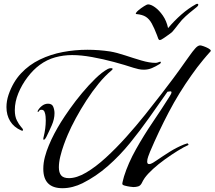

<svg xmlns="http://www.w3.org/2000/svg" viewBox="-20 -970 1130 1011"><path d="M309 21Q208 21 208 -81Q208 -112 216.5 -144Q225 -176 237 -204Q250 -236 266.5 -267Q283 -298 301 -327Q319 -356 348 -397Q377 -438 412 -480Q447 -522 482.5 -556.5Q518 -591 548 -607Q552 -609 556 -610Q560 -611 564 -611Q566 -611 569.5 -610.5Q573 -610 573 -607Q573 -605 571 -603Q569 -601 567 -599Q533 -571 499.5 -530Q466 -489 435.5 -442Q405 -395 379.5 -348Q354 -301 337 -261Q327 -238 316 -207.5Q305 -177 297.5 -146Q290 -115 290 -89Q290 -61 302 -46.5Q314 -32 343 -32Q384 -32 434 -61.5Q484 -91 537.5 -140Q591 -189 644 -248Q697 -307 744.5 -366.5Q792 -426 830.5 -476Q869 -526 892 -557Q909 -580 926 -603.5Q943 -627 959 -650Q966 -659 979.5 -678.5Q993 -698 1007.5 -714.5Q1022 -731 1034 -731Q1039 -731 1052 -726.5Q1065 -722 1077 -715.5Q1089 -709 1090 -703Q1090 -701 1089 -700Q1079 -689 1069 -677.5Q1059 -666 1050 -655Q1034 -636 1018.5 -615.5Q1003 -595 989 -575Q922 -481 868.5 -379Q815 -277 770 -171Q766 -161 760.5 -146Q755 -131 755 -119Q755 -106 765 -106Q774 -106 785.5 -113Q797 -120 804 -125Q839 -149 874 -171Q909 -193 948 -209Q949 -209 957 -212Q965 -215 966 -215Q971 -215 973 -207Q948 -196 915 -175.5Q882 -155 848 -130.5Q814 -106 786 -80.5Q758 -55 742 -33Q737 -26 733.5 -19.5Q730 -13 726 -5Q719 8 707.5 11.5Q696 15 682 15Q678 15 664 13Q650 11 637 7.5Q624 4 624 -2Q624 -7 628 -22Q632 -37 633 -41Q655 -111 696 -184Q737 -257 784.5 -327Q832 -397 871 -459Q874 -464 878.5 -471.5Q883 -479 883 -484Q883 -489 877 -489Q873 -489 869.5 -488Q866 -487 862 -487Q817 -423 768 -353.5Q719 -284 665 -217.5Q611 -151 548.5 -96Q486 -41 414 -5Q390 7 363 14Q336 21 309 21ZM96 -282 92 -283Q53 -300 33.5 -332Q14 -364 14 -406Q14 -438 25 -471Q48 -538 90.5 -583.5Q133 -629 190 -656.5Q247 -684 311 -696Q375 -708 440 -708Q500 -708 560 -699Q595 -693 638.5 -678.5Q682 -664 724.5 -651.5Q767 -639 798 -639Q807 -639 813.5 -642Q820 -645 824 -645Q827 -645 827 -643Q827 -636 819 -632Q800 -620 780 -611.5Q760 -603 737 -603Q723 -603 709.5 -606Q696 -609 683 -613Q638 -628 580.5 -643.5Q523 -659 465 -669.5Q407 -680 360 -680Q314 -680 270.5 -668Q227 -656 189 -628Q155 -603 125 -563.5Q95 -524 76.5 -479Q58 -434 58 -390Q58 -357 69 -335.5Q80 -314 90.5 -302.5Q101 -291 101 -287Q101 -280 96 -282ZM211 -234Q208 -234 208 -238Q208 -241 208.5 -244Q209 -247 210 -250Q221 -294 221 -336Q221 -344 220 -357Q219 -370 214.5 -381Q210 -392 199 -392Q189 -392 186.5 -386.5Q184 -381 180 -381Q178 -381 178 -383L179 -387Q187 -402 201.5 -413Q216 -424 233 -424Q254 -424 260.5 -407.5Q267 -391 267 -374Q267 -343 252.5 -310Q238 -277 224 -249Q223 -246 218.5 -240Q214 -234 211 -234ZM822 -759Q816 -759 812.5 -768.5Q809 -778 807 -784Q792 -823 779 -846.5Q766 -870 748 -881.5Q730 -893 698 -896Q695 -896 695 -897Q695 -904 708.5 -915.5Q722 -927 738 -937Q754 -947 759 -947Q775 -947 796.5 -931.5Q818 -916 837.5 -888Q857 -860 865 -822Q898 -861 935 -893.5Q972 -926 1012 -948Q1016 -950 1019 -950Q1024 -950 1024 -945Q1024 -941 1021 -938Q1018 -935 1016 -933Q996 -917 976.5 -901Q957 -885 938 -865Q933 -860 921.5 -845Q910 -830 899.5 -817Q889 -804 886 -801Q883 -798 869 -788Q855 -778 841 -768.5Q827 -759 822 -759Z"/></svg>

Font: My Soul
Style: Regular
Weight: 400
Designer: Robert E. Leuschke
Foundry: Robert E. Leuschke
Version: Version 1.010; ttfautohint (v1.8.4.7-5d5b)